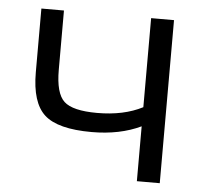

<svg xmlns="http://www.w3.org/2000/svg" viewBox="-43 -565 650 610"><g transform="rotate(5 281.5 -260.0)"><path d="M415 -520H488V0H415V-175Q348 -143 258 -143Q150 -143 107.5 -181.5Q65 -220 65 -317V-520H137V-331Q137 -256 164.5 -230.5Q192 -205 270 -205Q355 -205 415 -236Z"/></g></svg>

Font: M PLUS 1p
Style: Regular
Weight: 400
Version: Version 1.062